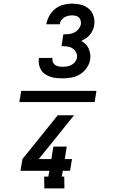

<svg xmlns="http://www.w3.org/2000/svg" viewBox="-20 -873 640 1061"><path d="M87 -309 97 -371H513L503 -309ZM327 -440Q309 -440 292.5 -441.5Q276 -443 259.5 -448.5Q243 -454 229.5 -463Q216 -472 207.5 -485.5Q199 -499 195.5 -516Q192 -533 195 -550L196 -553H270V-552Q268 -540 272 -530Q276 -520 284.5 -514Q293 -508 304.5 -506Q316 -504 327 -504Q339 -504 351 -506Q363 -508 374.5 -514Q386 -520 394.5 -530.5Q403 -541 405 -553Q408 -570 400.5 -584Q393 -598 380.5 -606Q368 -614 352 -616Q336 -618 320 -618L330 -683Q345 -683 360 -684.5Q375 -686 389 -692.5Q403 -699 413.5 -712Q424 -725 427 -739Q428 -750 425.5 -760Q423 -770 416 -776.5Q409 -783 399 -785.5Q389 -788 378 -788Q367 -788 356 -785.5Q345 -783 335 -776.5Q325 -770 318 -760Q311 -750 310 -739H236Q240 -763 252.5 -785.5Q265 -808 285 -824Q305 -840 329.5 -846.5Q354 -853 378 -853Q404 -853 429 -846.5Q454 -840 472 -823.5Q490 -807 497.5 -782Q505 -757 500 -731Q498 -718 492 -705Q486 -692 476.5 -680.5Q467 -669 454.5 -661Q442 -653 429 -647Q442 -640 453 -629Q464 -618 470 -604.5Q476 -591 478.5 -575Q481 -559 478 -543Q474 -519 459 -497.5Q444 -476 422 -462.5Q400 -449 375.5 -444.5Q351 -440 327 -440ZM225 168 224 103H247L253 71H93L104 6L299 -236H389L292 -115L194 6H264L275 -63H349L338 6H378L367 71H327L321 103H335L336 168Z"/></svg>

Font: Iosevka Etoile Medium
Style: Italic
Weight: 500
Italic angle: -9°
Designer: Belleve Invis
Foundry: Belleve Invis
Version: Version 22.1.2; ttfautohint (v1.8.4)